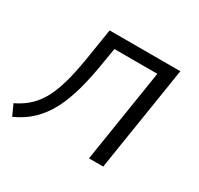

<svg xmlns="http://www.w3.org/2000/svg" viewBox="-114 -633 812 783"><g transform="rotate(30 291.5 -242.0)"><path d="M26 10 3 -41Q43 -60 71 -87.5Q99 -115 118 -154Q137 -193 150.5 -247Q164 -301 175 -374L194 -494H527L449 0H382L451 -438H249L238 -373Q226 -295 209 -233Q192 -171 168 -125Q144 -79 109.5 -45.5Q75 -12 26 10Z"/></g></svg>

Font: Nunito Sans 7pt SemiCondensed Light
Style: Italic
Weight: 300
Width: 4
Italic angle: -9°
Designer: Vernon Adams
Foundry: Vernon Adams
Version: Version 3.101;gftools[0.9.27]